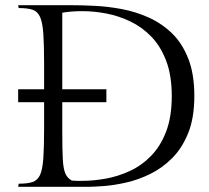

<svg xmlns="http://www.w3.org/2000/svg" viewBox="-20 -720 804 740"><path d="M50 -326V-376H150V-474Q150 -547 147 -590Q144 -633 134.5 -654.5Q125 -676 105.5 -682.5Q86 -689 52 -689L50 -700H252Q294 -700 345 -697.5Q396 -695 449.5 -685Q503 -675 553 -652.5Q603 -630 642.5 -592Q682 -554 705.5 -494.5Q729 -435 729 -350Q729 -266 705.5 -207.5Q682 -149 643.5 -110.5Q605 -72 559 -49.5Q513 -27 466.5 -16.5Q420 -6 381 -3Q342 0 319 0H50L52 -12Q86 -12 105.5 -18.5Q125 -25 134.5 -46Q144 -67 147 -110Q150 -153 150 -226V-326ZM257 -24Q266 -23 276.5 -23Q287 -23 297 -23Q340 -23 387.5 -31.5Q435 -40 480.5 -61Q526 -82 562.5 -119.5Q599 -157 620.5 -213.5Q642 -270 642 -350Q642 -429 620.5 -485.5Q599 -542 563 -579Q527 -616 482 -637.5Q437 -659 389.5 -668Q342 -677 298 -677Q253 -677 220 -671V-376H390V-326H220V-214Q220 -145 222 -107Q224 -69 232 -51Q240 -33 257 -24Z"/></svg>

Font: Gilda Display
Style: Regular
Weight: 400
Designer: Eduardo Rodriguez Tunni
Foundry: Eduardo Rodriguez Tunni
Version: Version 1.002; ttfautohint (v1.8.4.7-5d5b);gftools[0.9.22]